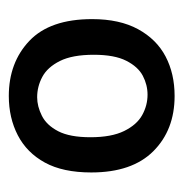

<svg xmlns="http://www.w3.org/2000/svg" viewBox="-10 -700 426 447"><g transform="rotate(-90 203.5 -477.0)"><path d="M203 -284Q124 -284 74.5 -333.5Q25 -383 25 -478Q25 -544 48 -586Q71 -628 111.5 -649Q152 -670 203 -670Q281 -670 331.5 -622Q382 -574 382 -476Q382 -412 358.5 -369Q335 -326 295 -305Q255 -284 203 -284ZM206 -347Q229 -347 250 -358Q271 -369 285 -396.5Q299 -424 299 -472Q299 -522 284.5 -551Q270 -580 247.5 -592Q225 -604 200 -604Q179 -604 157 -593Q135 -582 121 -555Q107 -528 107 -480Q107 -431 121.5 -401.5Q136 -372 158.5 -359.5Q181 -347 206 -347Z"/></g></svg>

Font: Bricolage Grotesque 18pt
Style: Regular
Weight: 400
Version: Version 1.001;gftools[0.9.33.dev8+g029e19f]